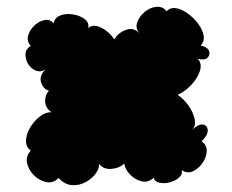

<svg xmlns="http://www.w3.org/2000/svg" viewBox="-20 -586 679 561"><path d="M151 -66Q136 -50 115.5 -54Q95 -58 79 -74Q63 -90 59 -110Q55 -130 70 -146Q55 -157 56 -176Q57 -195 68.5 -214Q80 -233 97 -246Q114 -259 131 -258Q113 -269 112 -288.5Q111 -308 123 -321Q106 -326 100 -345.5Q94 -365 113 -383Q98 -374 84 -380Q70 -386 62 -399.5Q54 -413 54.5 -428Q55 -443 70 -452Q58 -465 62 -481Q66 -497 79 -510Q92 -523 108.5 -527Q125 -531 137 -518Q140 -535 156.5 -541Q173 -547 193 -544Q213 -541 227 -530.5Q241 -520 238 -504Q248 -513 262 -510Q276 -507 290.5 -496Q305 -485 314 -471Q325 -490 347.5 -498.5Q370 -507 387 -489Q375 -504 381 -521Q387 -538 402.5 -551Q418 -564 436.5 -566Q455 -568 467 -553Q478 -565 495 -562Q512 -559 529.5 -546Q547 -533 559.5 -516Q572 -499 575 -482Q578 -465 566 -453Q586 -449 590.5 -437.5Q595 -426 586.5 -417.5Q578 -409 558 -414Q571 -400 564 -378.5Q557 -357 538.5 -337.5Q520 -318 499 -309Q516 -298 530 -278.5Q544 -259 548.5 -239Q553 -219 542 -207Q560 -224 573 -222Q586 -220 587 -206Q588 -192 569 -173Q585 -162 584 -144Q583 -126 571.5 -109.5Q560 -93 543.5 -85.5Q527 -78 511 -89Q514 -77 503.5 -67.5Q493 -58 477 -53.5Q461 -49 446.5 -52Q432 -55 429 -67Q414 -52 395 -56Q376 -60 361 -75Q346 -90 343 -108Q328 -94 304.5 -92.5Q281 -91 269 -108Q271 -95 260.5 -80Q250 -65 231.5 -54.5Q213 -44 191.5 -45Q170 -46 151 -66Z"/></svg>

Font: Rubik Bubbles
Style: Regular
Weight: 400
Designer: Hubert and Fischer, NaN
Foundry: Hubert and Fischer, NaN
Version: Version 2.200